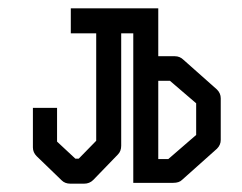

<svg xmlns="http://www.w3.org/2000/svg" viewBox="-20 -491 580 461"><path d="M59 -232H117V-151L161 -110H169L211 -153V-411H150V-471H360V-356H400Q412 -356 421 -347L501 -276Q510 -267 510 -255V-155Q510 -143 501 -134L417 -59Q410 -52 396 -52H300V-411H271V-141Q271 -128 263 -120L204 -59Q195 -50 182 -50H149Q136 -50 128 -58L68 -116Q59 -125 59 -137ZM360 -109H384L451 -167V-243L388 -297H360Z"/></svg>

Font: ibm3270
Style: Regular
Weight: 400
Monospace: yes
Version: Version 2.0.3